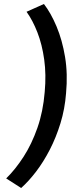

<svg xmlns="http://www.w3.org/2000/svg" viewBox="-20 -777 423 962"><path d="M311 -310Q305 -231 283 -159.5Q261 -88 229.5 -27Q198 34 161 82.5Q124 131 86 165L11 117Q57 72 98 8.5Q139 -55 167.5 -136.5Q196 -218 204 -316Q212 -403 201.5 -478.5Q191 -554 167.5 -614.5Q144 -675 113 -718L200 -757Q235 -712 263.5 -644Q292 -576 306 -491.5Q320 -407 311 -310Z"/></svg>

Font: Josefin Sans Medium
Style: Italic
Weight: 500
Italic angle: -7°
Designer: Santiago Orozco
Foundry: Typemade
Version: Version 2.000